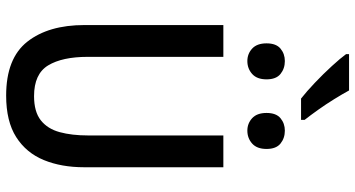

<svg xmlns="http://www.w3.org/2000/svg" viewBox="-292 -882 1183 640"><g transform="rotate(90 300.0 -561.5)"><path d="M298 10Q174 10 118.5 -60.5Q63 -131 63 -251V-714H169V-262Q169 -177 197.5 -130Q226 -83 300 -83Q352 -83 380.5 -105.5Q409 -128 420 -168.5Q431 -209 431 -263V-714H537V-250Q537 -174 513 -115.5Q489 -57 436.5 -23.5Q384 10 298 10ZM415 -794Q391 -794 373.5 -810Q356 -826 356 -858Q356 -890 373.5 -904.5Q391 -919 415 -919Q440 -919 458 -904.5Q476 -890 476 -858Q476 -826 458 -810Q440 -794 415 -794ZM183 -794Q159 -794 141.5 -810Q124 -826 124 -858Q124 -890 141.5 -904.5Q159 -919 183 -919Q208 -919 226 -904.5Q244 -890 244 -858Q244 -826 226 -810Q208 -794 183 -794ZM308 -973Q285 -991 255.5 -1019Q226 -1047 199.5 -1076Q173 -1105 160 -1123V-1133H281Q293 -1111 310 -1083.5Q327 -1056 345.5 -1030Q364 -1004 379 -985V-973Z"/></g></svg>

Font: Noto Sans Mono Medium
Style: Regular
Weight: 500
Designer: Monotype Design Team
Foundry: Monotype Imaging Inc.
Version: Version 2.014